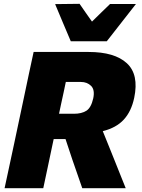

<svg xmlns="http://www.w3.org/2000/svg" viewBox="-20 -985 744 1005"><path d="M4 0Q16.5 -57 27.5 -109.2Q38.5 -161.5 53.5 -230.5L105 -473.5Q120 -544.5 131.5 -599.2Q143 -654 156 -713H444Q580 -713 644 -654Q708 -595 682.5 -473Q667.5 -402 628 -359Q588.5 -316 518 -298.5L554 -209.5Q567.5 -176 582.8 -137.8Q598 -99.5 612.5 -63.5Q627 -27.5 638 0H410.5Q396.5 -40.5 384 -76.5Q371.5 -112.5 359 -148.5L323 -257H261L255.5 -231.5Q241 -162 229.8 -109.5Q218.5 -57 206.5 0ZM403.5 -556H324.5Q319 -529.5 313 -501.2Q307 -473 300 -441.5L289 -389.5H367Q407 -389.5 432 -405.2Q457 -421 468 -470Q477.5 -515 456.8 -535.5Q436 -556 403.5 -556ZM350.5 -769Q330 -818 309.2 -866.5Q288.5 -915 268.5 -963.5L396.5 -965Q412 -942 428.5 -918.8Q445 -895.5 461.5 -872Q485.5 -895.5 509 -918.5Q532.5 -941.5 556 -964H691.5Q653 -915 615.2 -866.5Q577.5 -818 539 -769Z"/></svg>

Font: Commissioner ExtraBold
Style: Italic
Weight: 800
Italic angle: -12°
Designer: Kostas Bartsokas
Foundry: Kostas Bartsokas
Version: Version 1.000; ttfautohint (v1.8.3)